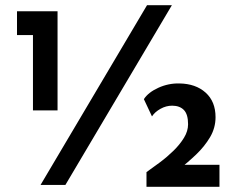

<svg xmlns="http://www.w3.org/2000/svg" viewBox="-20 -707 924 734"><path d="M45 -664H200V-285H106V-573H45ZM530 -328Q547 -354 585.5 -371.5Q624 -389 666 -388Q728 -387 766 -353Q804 -319 804 -259Q804 -218 783 -182.5Q762 -147 729.5 -116Q697 -85 662.5 -58.5Q628 -32 602 -9L616 -77H819V7H540V-49Q564 -66 591.5 -86.5Q619 -107 643.5 -131Q668 -155 683.5 -180.5Q699 -206 699 -232Q699 -270 683 -286.5Q667 -303 638 -303Q615 -303 593.5 -291Q572 -279 561 -262ZM637 -687 230 0H135L542 -687Z"/></svg>

Font: Reem Kufi
Style: Regular
Weight: 400
Designer: Khaled Hosny
Version: Version 1.6